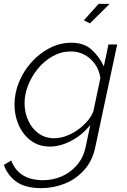

<svg xmlns="http://www.w3.org/2000/svg" viewBox="-49 -750 655 993"><path d="M165 223Q82 223 36 190Q-10 157 -29 103L9 80Q29 132 70.5 157Q112 182 174 182Q224 182 269.5 162.5Q315 143 348.5 104.5Q382 66 394 10L418 -104Q378 -53 321 -22.5Q264 8 209 8Q152 8 111 -22.5Q70 -53 48 -102.5Q26 -152 26 -209Q26 -269 49.5 -326Q73 -383 114 -428.5Q155 -474 208 -501.5Q261 -529 320 -529Q385 -529 424.5 -493.5Q464 -458 488 -407L512 -520H557L444 10Q430 80 387.5 128Q345 176 286.5 199.5Q228 223 165 223ZM231 -35Q262 -35 294 -47Q326 -59 354.5 -79.5Q383 -100 404 -125Q425 -150 434 -175L470 -346Q465 -386 443 -417.5Q421 -449 388.5 -466.5Q356 -484 318 -484Q268 -484 224 -459.5Q180 -435 147.5 -395.5Q115 -356 96.5 -309Q78 -262 78 -217Q78 -168 97 -126.5Q116 -85 150.5 -60Q185 -35 231 -35ZM416 -629 385 -645 461 -730H518Z"/></svg>

Font: Raleway Thin Light
Style: Italic
Weight: 300
Italic angle: -12°
Version: Version 4.026